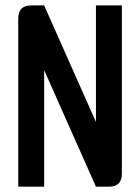

<svg xmlns="http://www.w3.org/2000/svg" viewBox="-20 -704 528 724"><path d="M48.8 0V-634.8Q48.8 -683.6 97.7 -683.6H146.5L341.8 -244.1V-683.6H439.5V-48.8Q439.5 0 390.6 0H341.8L146.5 -439.5V0Z"/></svg>

Font: BabelStone Runic Beorhtnoth
Style: Regular
Weight: 400
Designer: Andrew West
Foundry: BabelStone
Version: Version 7.004;November 9, 2023